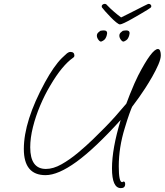

<svg xmlns="http://www.w3.org/2000/svg" viewBox="-20 -872 850 991"><path d="M748 -852Q753 -852 757 -848.5Q761 -845 761 -840Q761 -835 757 -832Q755 -830 740.5 -821Q726 -812 704.5 -799.5Q683 -787 661 -774.5Q639 -762 622 -754Q605 -746 599 -746Q593 -746 579.5 -757Q566 -768 551 -783.5Q536 -799 523.5 -813Q511 -827 506 -834Q505 -836 505 -840Q505 -845 510 -848.5Q515 -852 520 -852Q528 -852 532 -846Q549 -828 569.5 -810.5Q590 -793 605 -782Q620 -789 641.5 -800Q663 -811 685 -822Q707 -833 723.5 -841.5Q740 -850 743 -851Q745 -852 748 -852ZM620 -658Q613 -655 604.5 -666Q596 -677 596 -688Q596 -698 604 -705Q612 -712 614 -713Q619 -714 623.5 -714.5Q628 -715 632 -715Q649 -715 649 -701Q649 -698 647 -690Q645 -681 639.5 -672.5Q634 -664 620 -658ZM504 -658Q497 -655 488.5 -666Q480 -677 480 -688Q480 -698 488 -705Q496 -712 498 -713Q503 -714 507.5 -714.5Q512 -715 516 -715Q533 -715 533 -701Q533 -698 531 -690Q529 -681 523.5 -672.5Q518 -664 504 -658ZM604 99Q558 99 558 -3Q558 -105 603 -253Q470 -106 375 -37Q280 32 215 32Q103 32 103 -103Q103 -247 212 -447Q258 -531 299 -572Q310 -583 322 -593.5Q334 -604 343 -604Q364 -604 364 -585Q364 -578 356 -573Q330 -555 300 -519Q270 -483 238 -428Q211 -383 187.5 -327.5Q164 -272 150 -216Q136 -160 136 -112Q136 0 217 0Q255 0 297.5 -24Q340 -48 382.5 -83.5Q425 -119 460 -153Q496 -188 522.5 -215Q549 -242 574.5 -270.5Q600 -299 632 -337L650 -384Q663 -417 674 -441.5Q685 -466 693 -482Q764 -619 795 -619Q803 -619 806.5 -609.5Q810 -600 810 -587Q810 -568 797.5 -539Q785 -510 766.5 -477.5Q748 -445 729.5 -416.5Q711 -388 698 -370L662 -321Q658 -313 648 -285.5Q638 -258 624 -211Q593 -111 593 -14Q593 68 610 68Q613 68 614 66.5Q615 65 618 65Q626 65 626 78Q626 99 604 99Z"/></svg>

Font: Oooh Baby
Style: Regular
Weight: 400
Designer: Robert E. Leuschke
Foundry: Robert E. Leuschke
Version: Version 1.011; ttfautohint (v1.8.3)